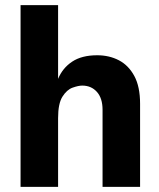

<svg xmlns="http://www.w3.org/2000/svg" viewBox="-20 -727 620 747"><path d="M60 0V-707H206V0ZM379 0V-300Q379 -345 357 -369.5Q335 -394 300 -394Q285 -394 262.5 -386Q240 -378 223 -351Q206 -324 206 -268L186 -321Q188 -376 205.5 -419Q223 -462 260.5 -487Q298 -512 358 -512Q405 -512 442.5 -492.5Q480 -473 502.5 -431.5Q525 -390 525 -323V0Z"/></svg>

Font: Hind Variable Light
Style: Regular
Weight: 300
Designer: Manushi Parikh, Satya Rajpurohit
Foundry: Indian Type Foundry
Version: Version 3.000